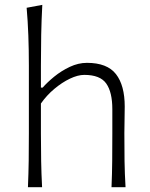

<svg xmlns="http://www.w3.org/2000/svg" viewBox="-20 -782 626 802"><path d="M96.7 0Q99.1 -57.1 99.9 -110.1Q100.6 -163.1 100.6 -226.1V-507.8Q100.6 -573.2 98.4 -633.3Q96.2 -693.4 91.3 -749.5L156.7 -761.7Q153.3 -698.7 152.1 -636.5Q150.9 -574.2 150.9 -507.8V-416H158.2Q176.8 -437.5 206.3 -461.7Q235.8 -485.8 271.5 -502.7Q307.1 -519.5 343.3 -519.5Q427.7 -519.5 464.4 -472.4Q501 -425.3 501 -336.9Q501 -304.2 500.2 -275.9Q499.5 -247.6 499.5 -226.1Q499.5 -163.1 500.2 -110.1Q501 -57.1 504.4 0H445.8Q448.2 -57.1 448.7 -109.9Q449.2 -162.6 449.2 -224.6V-326.2Q449.2 -397 423.8 -433.1Q398.4 -469.2 332 -469.2Q305.2 -469.2 272 -453.4Q238.8 -437.5 206.8 -410.6Q174.8 -383.8 150.9 -349.6V-224.6Q150.9 -162.6 151.9 -109.9Q152.8 -57.1 155.8 0Z"/></svg>

Font: Pinar-FD Light
Style: Regular
Weight: 300
Designer: Amin Abedi
Version: Version 2.000